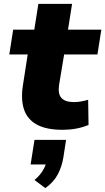

<svg xmlns="http://www.w3.org/2000/svg" viewBox="-20 -659 543 991"><path d="M303 11Q219 11 170 -16Q121 -43 104 -94Q87 -145 98 -217L123 -378H28L48 -506H157L178 -639H352L331 -506H503L483 -378H311L285 -221Q278 -174 297.5 -153Q317 -132 362 -132Q380 -132 399 -135.5Q418 -139 435 -144L437 -14Q405 -1 372 5Q339 11 303 11ZM214 312 158 270Q186 247 202 219.5Q218 192 221 170L252 190H138L158 63H321L307 154Q299 202 278 241.5Q257 281 214 312Z"/></svg>

Font: Nunito Sans 7pt Black
Style: Italic
Weight: 900
Italic angle: -9°
Version: Version 3.101;gftools[0.9.27]